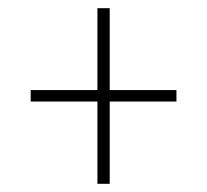

<svg xmlns="http://www.w3.org/2000/svg" viewBox="-20 -592 505 469"><path d="M218 -143H248V-344H411V-372H248V-572H218V-372H55V-344H218Z"/></svg>

Font: Noto Serif Devanagari Condensed Thin
Style: Regular
Weight: 100
Width: 3
Designer: Universal Thirst, Indian Type Foundry and the Monotype Design Team
Foundry: Monotype Imaging Inc.
Version: Version 2.004